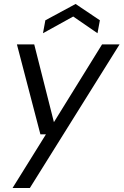

<svg xmlns="http://www.w3.org/2000/svg" viewBox="-20 -725 621 965"><path d="M43 220 211 -50H183L65 -502H152L251 -111L493 -502H581L130 220ZM196 -558 208 -623 360 -705 482 -623 470 -558 348 -642Z"/></svg>

Font: DM Sans 16pt
Style: Italic
Weight: 400
Italic angle: -10°
Version: Version 4.004;gftools[0.9.30]